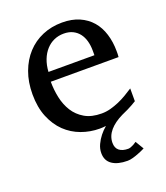

<svg xmlns="http://www.w3.org/2000/svg" viewBox="-128 -583 746 863"><g transform="rotate(-20 245.0 -151.5)"><path d="M456.1 -49.8Q435.1 -36.6 412.1 -25.4Q397.5 -18.1 382.3 -11.7Q342.3 7.8 320.3 33.2Q297.4 60.1 297.4 91.8Q297.4 116.7 312.7 128.9Q328.1 141.1 355.5 141.1Q360.8 141.1 368.2 138.4Q375.5 135.7 381.8 132.3Q389.2 128.4 396.5 123L420.4 163.1Q404.3 171.4 388.7 177.2Q375.5 182.6 360.6 186.8Q345.7 190.9 334.5 190.9Q287.6 190.9 261 172.6Q234.4 154.3 234.4 118.2Q234.4 97.2 243.7 77.4Q252.9 57.6 266.1 41Q279.3 24.4 293.9 12.2L295.9 10.3Q280.8 12.2 266.1 12.2Q220.7 12.2 178.7 -3.2Q136.7 -18.6 104.7 -49.3Q72.8 -80.1 53.5 -126.7Q34.2 -173.3 34.2 -235.8Q34.2 -294.4 51.8 -342Q69.3 -389.6 100.6 -423.6Q131.8 -457.5 174.8 -475.8Q217.8 -494.1 269 -494.1Q315.4 -494.1 350.6 -478.8Q385.7 -463.4 409.2 -436.3Q432.6 -409.2 444.3 -371.3Q456.1 -333.5 456.1 -289.1V-275.9Q456.1 -268.1 455.1 -261.2H130.9Q130.9 -223.1 138.9 -185.1Q147 -147 166 -116.7Q185.1 -86.4 217.3 -67.6Q249.5 -48.8 297.9 -48.8Q319.3 -48.8 340.3 -54.4Q361.3 -60.1 381.6 -68.8Q401.9 -77.6 420.4 -88.6Q439 -99.6 456.1 -110.8ZM356 -328.1Q356 -353 350.1 -374.3Q344.2 -395.5 332.3 -411.1Q320.3 -426.8 302 -435.8Q283.7 -444.8 258.8 -444.8Q233.9 -444.8 212.4 -435.3Q190.9 -425.8 174.6 -407.7Q158.2 -389.6 148.2 -364Q138.2 -338.4 136.2 -306.2H356Z"/></g></svg>

Font: Charis SIL
Style: Regular
Weight: 400
Foundry: SIL International
Version: Version 4.112